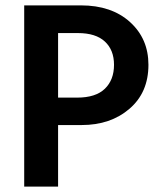

<svg xmlns="http://www.w3.org/2000/svg" viewBox="-20 -694 596 714"><path d="M284 -229H196V0H70V-674H281Q395 -674 463.5 -612Q532 -550 532 -453Q532 -350 461.5 -289.5Q391 -229 284 -229ZM270 -571H196V-331H267Q336 -331 370 -364Q404 -397 404 -453Q404 -508 370 -539.5Q336 -571 270 -571Z"/></svg>

Font: Hind Siliguri SemiBold
Style: Regular
Weight: 600
Designer: Jyotish Sonowal
Foundry: Indian Type Foundry
Version: Version 1.001;PS 1.0;hotconv 1.0.86;makeotf.lib2.5.63406; tt